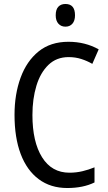

<svg xmlns="http://www.w3.org/2000/svg" viewBox="-20 -935 542 965"><path d="M325 -648Q264 -648 223.5 -609Q183 -570 163 -504Q143 -438 143 -357Q143 -222 191.5 -144.5Q240 -67 329 -67Q363 -67 394.5 -74.5Q426 -82 455 -94V-18Q398 10 318 10Q234 10 174.5 -34.5Q115 -79 84 -161Q53 -243 53 -358Q53 -461 83.5 -544.5Q114 -628 174 -676.5Q234 -725 324 -725Q408 -725 476 -687L444 -614Q418 -629 388.5 -638.5Q359 -648 325 -648ZM309 -915Q357 -915 357 -858Q357 -831 344 -816Q331 -801 309 -801Q287 -801 273.5 -816Q260 -831 260 -858Q260 -887 273 -901Q286 -915 309 -915Z"/></svg>

Font: Noto Sans Lao Condensed
Style: Regular
Weight: 400
Width: 3
Designer: Monotype Design Team
Foundry: Monotype Imaging Inc.
Version: Version 2.003; ttfautohint (v1.8.4.7-5d5b)